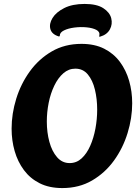

<svg xmlns="http://www.w3.org/2000/svg" viewBox="-20 -949 712 976"><path d="M297 7Q230 7 181.5 -17.5Q133 -42 101.5 -84.5Q70 -127 54.5 -181Q39 -235 39 -295Q39 -371 62.5 -447Q86 -523 131.5 -586Q177 -649 243 -687.5Q309 -726 394 -726Q461 -726 509.5 -701.5Q558 -677 589.5 -634.5Q621 -592 636.5 -538Q652 -484 652 -424Q652 -349 628.5 -272.5Q605 -196 559.5 -133Q514 -70 448 -31.5Q382 7 297 7ZM334 -120Q369 -120 395 -144Q421 -168 438.5 -207.5Q456 -247 465 -295Q474 -343 474 -392Q474 -446 462.5 -493.5Q451 -541 426.5 -570.5Q402 -600 363 -600Q329 -600 302 -576.5Q275 -553 256 -513.5Q237 -474 227.5 -426.5Q218 -379 218 -331Q218 -276 231 -228Q244 -180 270 -150Q296 -120 334 -120ZM490 -763Q481 -761 485 -768Q489 -787 470 -797Q451 -807 420.5 -810Q390 -813 358.5 -809Q327 -805 305.5 -794.5Q284 -784 284 -768Q284 -763 278 -764Q243 -775 236 -801.5Q229 -828 247 -857.5Q265 -887 306.5 -908Q348 -929 410 -929Q472 -929 505 -907.5Q538 -886 545.5 -856Q553 -826 538.5 -799.5Q524 -773 490 -763Z"/></svg>

Font: Agbalumo
Style: Regular
Weight: 400
Designer: Raphael Alegbeleye
Foundry: Sorkin Type Co.
Version: Version 1.000; ttfautohint (v1.8.4)